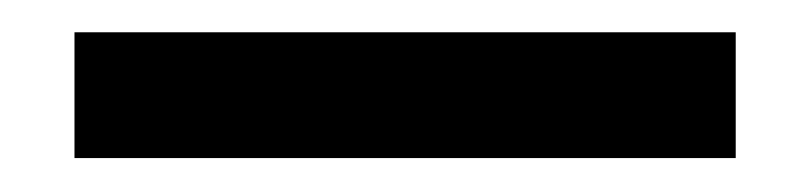

<svg xmlns="http://www.w3.org/2000/svg" viewBox="-20 16 490 116"><path d="M25 111.5V35.5H424.5V111.5Z"/></svg>

Font: Anek Bangla Medium Medium
Style: Regular
Weight: 500
Version: Version 1.003